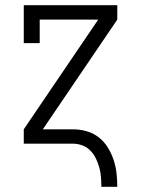

<svg xmlns="http://www.w3.org/2000/svg" viewBox="-20 -550 540 735"><path d="M368 165Q368 146 366.5 127.5Q365 109 360 91Q355 73 347 56.5Q339 40 326 26.5Q313 13 295 6.5Q277 0 259 0H71V-55L356 -475H132V-385H71V-530H429V-475L144 -55H259Q285 -55 310.5 -48Q336 -41 357 -25Q378 -9 392 13.5Q406 36 414.5 61Q423 86 426 112.5Q429 139 429 165Z"/></svg>

Font: Iosevka Slab Light
Style: Regular
Weight: 300
Monospace: yes
Designer: Belleve Invis
Foundry: Belleve Invis
Version: Version 11.1.0; ttfautohint (v1.8.3)